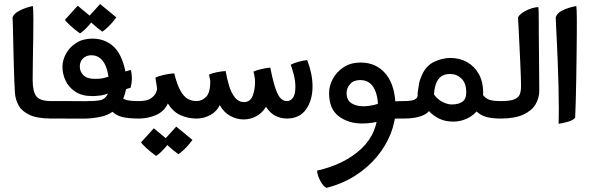

<svg xmlns="http://www.w3.org/2000/svg" viewBox="-20 -576 2894 941"><path d="M231.4 4.9Q162.1 4.9 124.3 -13.2Q86.4 -31.2 71 -59.8Q55.7 -88.4 53.2 -119.6Q51.3 -147 49.8 -189.2Q48.3 -231.4 47.1 -279.1Q45.9 -326.7 44.9 -371.1Q43.9 -415.5 43.2 -447.8Q42.5 -480 41.5 -490.7Q47.4 -507.3 67.1 -519Q86.9 -530.8 108.6 -537.8Q130.4 -544.9 141.1 -546.4Q142.1 -540.5 142.6 -526.1Q143.1 -511.7 143.3 -497.3Q143.6 -482.9 143.6 -476.6Q143.6 -436.5 142.8 -385.5Q142.1 -334.5 141.1 -282Q140.1 -229.5 140.1 -183.6Q140.1 -127.9 158 -104.2Q175.8 -80.6 231.4 -80.6H241.2V4.9Z M386.2 5.4Q345.7 5.4 327.1 5.4Q308.6 5.4 301.5 5.1Q294.4 4.9 289.6 4.9Q284.7 4.9 272.7 4.9Q260.7 4.9 231.4 4.9H221.7V-80.6H231.4Q285.6 -80.6 314 -80.6Q342.3 -80.6 359.1 -80.3Q376 -80.1 396 -80.1Q443.8 -80.1 470 -84.7Q496.1 -89.4 509.3 -118.2Q493.7 -110.4 469.2 -107.7Q444.8 -105 433.1 -105Q381.8 -105 349.4 -126.5Q316.9 -147.9 301.5 -180.7Q286.1 -213.4 286.1 -247.6Q286.1 -280.8 303.5 -312.7Q320.8 -344.7 353.8 -365.7Q386.7 -386.7 433.1 -386.7Q492.7 -386.7 534.7 -349.6Q576.7 -312.5 594.7 -225.6L620.6 -233.4Q623.5 -226.6 625 -213.6Q626.5 -200.7 626.5 -189.5Q626.5 -171.4 620.1 -146L597.7 -139.2Q585 -76.7 553 -45.7Q521 -14.6 477.5 -4.6Q434.1 5.4 386.2 5.4ZM659.7 4.9Q607.4 4.9 577.9 -2.9Q548.3 -10.7 527.8 -31.2L569.3 -105Q580.6 -91.3 600.3 -85.9Q620.1 -80.6 659.7 -80.6H669.4V4.9ZM443.4 -189.5Q470.7 -189.5 481.2 -191.9Q491.7 -194.3 511.7 -199.7Q504.9 -250.5 483.4 -277.8Q461.9 -305.2 427.2 -305.2Q403.3 -305.2 387.2 -290Q371.1 -274.9 371.1 -250Q371.1 -224.6 389.4 -207Q407.7 -189.5 443.4 -189.5ZM481.4 -420.9Q455.6 -439.5 433.3 -460Q411.1 -480.5 408.2 -487.3L470.7 -556.2L550.3 -490.7Q530.3 -463.4 508.5 -443.1Q486.8 -422.9 481.4 -420.9ZM371.6 -412.6Q345.7 -431.2 323.7 -451.4Q301.8 -471.7 298.3 -479L360.8 -547.9L440.4 -481.9Q413.1 -447.3 395 -430.7Q377 -414.1 371.6 -412.6Z M649.9 4.9V-80.6H659.7Q700.2 -80.6 719.5 -94Q738.8 -107.4 744.4 -121.8Q750 -136.2 750 -139.2Q750 -143.1 748 -155.8Q746.1 -168.5 743.9 -180.9Q741.7 -193.4 741.7 -195.8Q755.4 -202.6 783.9 -209.2Q812.5 -215.8 834 -216.3Q847.7 -161.1 864.3 -131.6Q880.9 -102.1 900.6 -91.3Q920.4 -80.6 942.9 -80.6H952.6V4.9H942.9Q901.4 4.9 864.7 -11.5Q828.1 -27.8 802.7 -68.8Q784.7 -29.8 745.4 -12.5Q706.1 4.9 659.7 4.9ZM854.5 179.7Q828.6 161.1 806.4 140.6Q784.2 120.1 781.2 113.3L843.8 44.4L923.3 109.9Q903.3 137.2 881.6 157.5Q859.9 177.7 854.5 179.7ZM744.6 188Q718.8 169.4 696.8 149.2Q674.8 128.9 671.4 121.6L733.9 52.7L813.5 118.7Q786.1 153.3 768.1 169.9Q750 186.5 744.6 188Z M1173.3 9.3Q1139.2 9.3 1107.4 -8.5Q1075.7 -26.4 1057.1 -61Q1043.9 -31.2 1012.2 -13.2Q980.5 4.9 942.9 4.9H933.1V-80.6H942.9Q969.7 -80.6 990.2 -101.3Q1010.7 -122.1 1010.7 -178.7L1004.4 -210.4Q1019.5 -217.3 1042.2 -221.9Q1064.9 -226.6 1085.9 -228Q1092.3 -189.9 1103 -155Q1113.8 -120.1 1131.6 -97.9Q1149.4 -75.7 1175.8 -75.7Q1206.5 -75.7 1218.3 -106.4Q1230 -137.2 1230 -174.3Q1230 -177.7 1229.7 -180.9Q1229.5 -184.1 1229.5 -187.5Q1227.5 -203.1 1225.6 -211.7Q1223.6 -220.2 1222.2 -225.1Q1234.4 -231.4 1261.5 -237.5Q1288.6 -243.7 1304.7 -244.6Q1321.8 -156.2 1339.6 -118.4Q1357.4 -80.6 1386.2 -80.6Q1404.8 -80.6 1416.3 -97.7Q1427.7 -114.7 1427.7 -150.4Q1427.7 -180.7 1419.4 -211.9Q1411.1 -243.2 1404.8 -258.8Q1418 -266.1 1442.9 -273.2Q1467.8 -280.3 1485.8 -281.2Q1511.7 -213.4 1511.7 -152.8Q1511.7 -85 1480 -40Q1448.2 4.9 1385.7 4.9Q1356 4.9 1329.8 -8.3Q1303.7 -21.5 1283.7 -52.7Q1265.1 -21.5 1235.1 -5.9Q1205.1 9.8 1173.3 9.3Z M1580.1 344.7Q1567.9 338.4 1557.4 323Q1546.9 307.6 1540.5 290Q1534.2 272.5 1533.7 260.3Q1670.4 229 1751.7 152.1Q1833 75.2 1833 -45.4Q1833 -110.8 1811 -147.2Q1789.1 -183.6 1745.1 -183.6Q1712.9 -183.6 1695.8 -163.8Q1678.7 -144 1678.7 -120.6Q1678.7 -85.4 1702.1 -70.3Q1725.6 -55.2 1760.3 -55.2Q1811 -55.2 1867.7 -80.1L1861.8 11.7Q1807.6 29.3 1755.9 29.3Q1687.5 29.3 1640.1 -6.3Q1592.8 -42 1592.8 -119.6Q1592.8 -155.3 1611.3 -189.7Q1629.9 -224.1 1664.6 -246.8Q1699.2 -269.5 1747.1 -269.5Q1825.7 -269.5 1872.3 -211.7Q1918.9 -153.8 1918.9 -43.5Q1918.9 17.1 1895.3 77.9Q1871.6 138.7 1827.4 191.9Q1783.2 245.1 1720.5 285.2Q1657.7 325.2 1580.1 344.7ZM1911.1 6.3 1908.7 -78.6Q1923.3 -79.6 1931.9 -80.1Q1940.4 -80.6 1952.6 -80.6H1967.3V4.9H1952.6Q1934.6 4.9 1926.3 5.1Q1918 5.4 1911.1 6.3Z M2202.6 20Q2163.1 20 2135 6.6Q2106.9 -6.8 2088.6 -25.1Q2070.3 -43.5 2059.6 -58.1L2093.8 -145Q2099.6 -119.1 2116.5 -101.1Q2133.3 -83 2154.8 -73.5Q2176.3 -64 2194.8 -64Q2226.6 -64 2245.8 -77.1Q2265.1 -90.3 2265.1 -123Q2265.1 -168.5 2241.7 -190.9Q2218.3 -213.4 2186 -213.4Q2152.8 -213.4 2135.3 -195.6Q2117.7 -177.7 2111.6 -147.7Q2105.5 -117.7 2105.5 -80.6Q2094.7 -30.8 2057.4 -12.7Q2020 5.4 1958.5 4.9Q1956.5 4.9 1953.4 4.9Q1950.2 4.9 1947.8 4.9V-80.6Q1950.2 -80.6 1952.4 -80.6Q1954.6 -80.6 1957.5 -80.6Q1999.5 -80.6 2013.2 -88.6Q2026.9 -96.7 2026.9 -106.9Q2026.9 -110.8 2026.9 -114.5Q2026.9 -118.2 2027.3 -124.5Q2029.8 -144.5 2033.9 -166.3Q2038.1 -188 2048.8 -210.4Q2069.3 -255.4 2109.4 -273.7Q2149.4 -292 2187.5 -292Q2232.9 -292 2269.3 -271.5Q2305.7 -251 2326.9 -212.9Q2348.1 -174.8 2348.1 -121.6Q2348.1 -74.7 2326.2 -43.2Q2304.2 -11.7 2270.8 4.2Q2237.3 20 2202.6 20ZM2434.6 4.9Q2394.5 4.9 2370.1 -1.2Q2345.7 -7.3 2330.3 -18.1Q2314.9 -28.8 2300.8 -43.5L2343.8 -115.2Q2356.4 -95.7 2375.5 -88.1Q2394.5 -80.6 2434.6 -80.6H2444.3V4.9Z M2424.8 4.9V-80.6H2434.6Q2481 -80.6 2501.7 -89.6Q2522.5 -98.6 2528.1 -115.2Q2533.7 -131.8 2533.7 -153.8Q2533.7 -170.4 2532.5 -206.1Q2531.2 -241.7 2529.1 -285.9Q2526.9 -330.1 2524.9 -372.8Q2522.9 -415.5 2521.2 -447.8Q2519.5 -480 2518.6 -490.7Q2526.9 -507.8 2557.1 -523.4Q2587.4 -539.1 2618.2 -541.5Q2619.6 -535.6 2620.1 -513.9Q2620.6 -492.2 2620.6 -465.8Q2620.6 -439.5 2620.6 -419.4Q2620.6 -358.9 2621.8 -289.6Q2623 -220.2 2623 -131.3Q2623 -95.2 2604.5 -64.2Q2585.9 -33.2 2544.4 -14.2Q2502.9 4.9 2434.6 4.9Z M2717.8 30.8Q2718.3 15.1 2718.5 -4.2Q2718.8 -23.4 2718.8 -44.9Q2718.8 -94.7 2717.3 -153.1Q2715.8 -211.4 2713.6 -269Q2711.4 -326.7 2709 -375.2Q2706.5 -423.8 2705.1 -455.1Q2703.6 -486.3 2703.6 -490.7Q2709.5 -509.8 2729.7 -521.2Q2750 -532.7 2772 -538.8Q2793.9 -544.9 2804.7 -546.4Q2805.7 -540.5 2806.2 -524.9Q2806.6 -509.3 2806.9 -494.4Q2807.1 -479.5 2807.1 -476.6Q2807.1 -452.1 2806.9 -406.5Q2806.6 -360.8 2805.9 -303.7Q2805.2 -246.6 2804.2 -188.2Q2803.2 -129.9 2801.8 -80.1Q2800.3 -30.3 2798.8 1Q2789.1 13.7 2762.5 21Q2735.8 28.3 2717.8 30.8Z"/></svg>

Font: Harmattan
Style: Bold
Weight: 700
Designer: George W. Nuss III and SIL International
Foundry: SIL International
Version: Version 4.000